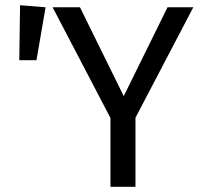

<svg xmlns="http://www.w3.org/2000/svg" viewBox="-20 -717 767 737"><path d="M54 -486H120L155 -689L57 -697ZM623 -689 455 -348 287 -689H182L404 -264V0H500V-265L722 -689Z"/></svg>

Font: Fira Sans
Style: Regular
Weight: 400
Designer: Carrois Corporate & Edenspiekermann AG
Foundry: Carrois Corporate GbR & Edenspiekermann AG
Version: Version 4.203